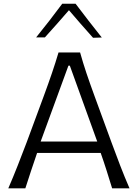

<svg xmlns="http://www.w3.org/2000/svg" viewBox="-20 -1031 755 1051"><path d="M25.4 0Q51.3 -59.6 77.4 -126Q103.5 -192.4 126 -252L220.2 -506.8Q245.6 -575.7 264.6 -631.6Q283.7 -687.5 300.3 -743.7H418.5Q434.6 -686 453.1 -630.9Q471.7 -575.7 497.1 -506.3L590.3 -251.5Q612.8 -189.9 637.9 -124.8Q663.1 -59.6 689 0H593.8Q579.6 -46.9 563.7 -96.7Q547.9 -146.5 531.2 -193.8H183.1Q166.5 -145.5 150.1 -96.2Q133.8 -46.9 118.7 0ZM512.2 -256.3 362.3 -671.4H354.5L202.6 -256.3ZM489.3 -824.2Q455.6 -861.8 422.4 -899.7Q389.2 -937.5 357.4 -975.1Q325.2 -938 292.5 -900.9Q259.8 -863.8 225.6 -826.2H177.7Q215.3 -872.6 251 -918.7Q286.6 -964.8 320.8 -1010.7H393.6Q428.2 -964.8 464.1 -918.5Q500 -872.1 537.1 -825.7Z"/></svg>

Font: Pinar-FD Regular
Style: FD-Regular
Weight: 400
Designer: Amin Abedi
Version: Version 3.000